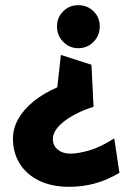

<svg xmlns="http://www.w3.org/2000/svg" viewBox="-20 -684 491 741"><path d="M282 -498Q317 -498 341 -522.5Q365 -547 365 -582Q365 -617 341 -640.5Q317 -664 282 -664Q248 -664 224 -640.5Q200 -617 200 -582Q200 -547 224 -522.5Q248 -498 282 -498ZM248 37Q297 37 344.5 24.5Q392 12 441 -17L421 -150Q366 -115 323 -103Q280 -91 251 -91Q222 -91 203 -106.5Q184 -122 184 -148Q184 -182 228 -216Q272 -250 341 -272L333 -434L215 -472L201 -347Q146 -323 108 -291.5Q70 -260 50 -224Q30 -188 30 -149Q30 -94 56.5 -52Q83 -10 131.5 13.5Q180 37 248 37Z"/></svg>

Font: Catamaran Thin ExtraBold
Style: Regular
Weight: 800
Version: Version 2.000